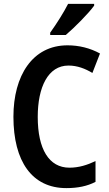

<svg xmlns="http://www.w3.org/2000/svg" viewBox="-20 -957 560 987"><path d="M464 -928V-937H330C307 -892 273 -838 238 -789V-777H318C364 -816 436 -889 464 -928ZM332 -620C378 -620 418 -604 455 -582L494 -682C443 -710 386 -724 327 -724C147 -724 49 -568 49 -357C49 -127 145 10 321 10C380 10 428 0 471 -22V-129C429 -109 386 -95 337 -95C232 -95 174 -190 174 -356C174 -509 227 -620 332 -620Z"/></svg>

Font: Noto Sans Lao UI Cond SemBd
Style: Regular
Weight: 600
Width: 3
Designer: Monotype Design Team
Foundry: Monotype Imaging Inc.
Version: Version 2.000